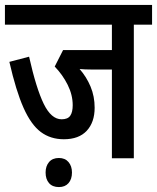

<svg xmlns="http://www.w3.org/2000/svg" viewBox="-20 -642 637 779"><path d="M523 -542V0H434V-360H348Q337 -360 325 -360.5Q313 -361 303 -362Q331 -330 347.5 -290.5Q364 -251 364 -205Q364 -146 332 -111.5Q300 -77 239 -77Q185 -77 145.5 -106.5Q106 -136 75.5 -204.5Q45 -273 18 -391L98 -412Q127 -283 157.5 -220.5Q188 -158 230 -158Q255 -158 265 -172.5Q275 -187 275 -215Q275 -257 254.5 -298Q234 -339 202 -372L236 -439H434V-542H0V-622H597V-542ZM165 58Q165 32 179 15.5Q193 -1 219 -1Q244 -1 258 15.5Q272 32 272 58Q272 85 258 101Q244 117 219 117Q193 117 179 101Q165 85 165 58Z"/></svg>

Font: Noto Sans ExtraCondensed Medium
Style: Italic
Weight: 500
Width: 2
Italic angle: -12°
Designer: Monotype Design Team
Foundry: Monotype Imaging Inc.
Version: Version 2.013; ttfautohint (v1.8.4.7-5d5b)